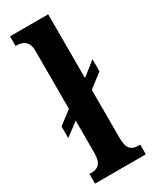

<svg xmlns="http://www.w3.org/2000/svg" viewBox="-198 -809 686 858"><g transform="rotate(-30 145.0 -380.0)"><path d="M20 0H282V-50H273C239 -50 217 -63 217 -122V-370L288 -425V-487L217 -431V-760H20V-710H28C49 -710 86 -702 86 -648V-348L18 -296V-236L86 -287V-122C86 -63 63 -50 28 -50H20Z"/></g></svg>

Font: Noto Serif Georgian ExtraCondensed Bold
Style: Regular
Weight: 700
Width: 2
Designer: Monotype Design Team, Akaki Razmadze
Foundry: Google LLC
Version: Version 2.003